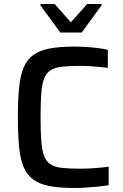

<svg xmlns="http://www.w3.org/2000/svg" viewBox="-20 -928 613 956"><path d="M351 8Q277 8 227 -1.5Q177 -11 145.5 -34Q114 -57 97.5 -96.5Q81 -136 75 -197Q69 -258 69 -344Q69 -430 75 -491Q81 -552 97.5 -591.5Q114 -631 145.5 -654Q177 -677 227 -686.5Q277 -696 351 -696Q380 -696 410.5 -694Q441 -692 469 -688.5Q497 -685 517 -680V-590Q492 -593 467.5 -595.5Q443 -598 420 -599Q397 -600 380 -600Q325 -600 289 -596Q253 -592 231.5 -578Q210 -564 199.5 -536.5Q189 -509 185.5 -462Q182 -415 182 -344Q182 -274 185.5 -226.5Q189 -179 199.5 -151.5Q210 -124 231.5 -110Q253 -96 289 -92Q325 -88 380 -88Q413 -88 452.5 -91Q492 -94 521 -98V-6Q499 -2 469.5 1Q440 4 409.5 6Q379 8 351 8ZM280 -766 181 -902V-908H252L333 -817L414 -908H486V-902L387 -766Z"/></svg>

Font: Saira Thin Medium
Style: Regular
Weight: 500
Version: Version 1.101